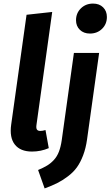

<svg xmlns="http://www.w3.org/2000/svg" viewBox="-20 -823 612 1063"><path d="M478 -637.2Q443.4 -637.2 422.1 -658Q400.9 -678.7 400.9 -710.9Q400.9 -750.5 428 -776.9Q455.1 -803.2 495.1 -803.2Q529.8 -803.2 550.8 -782.5Q571.8 -761.7 571.8 -729Q571.8 -689.5 544.9 -663.3Q518.1 -637.2 478 -637.2ZM269 -756.8 182.1 -132.8Q179.2 -113.8 184.3 -106Q189.5 -98.1 203.1 -98.1Q215.8 -98.1 231.9 -103L250 -2.9Q206.5 16.1 157.2 16.1Q92.8 16.1 62.3 -22.5Q31.7 -61 42 -133.8L127 -741.2ZM227.1 220.2 190.9 118.2Q221.2 105.5 241.2 93.3Q261.2 81.1 278.6 62.3Q295.9 43.5 306.2 16.8Q316.4 -9.8 321.8 -46.9L389.2 -529.8H528.8L461.9 -50.8Q455.1 -2 440.2 37.1Q425.3 76.2 405.8 103.3Q386.2 130.4 356.7 152.8Q327.1 175.3 297.6 190.2Q268.1 205.1 227.1 220.2Z"/></svg>

Font: FiraGO SemiBold
Style: Italic
Weight: 600
Italic angle: -8°
Designer: bBox Type GmbH
Foundry: bBox Type GmbH
Version: Version 1.001;PS 001.001;hotconv 1.0.88;makeotf.lib2.5.64775